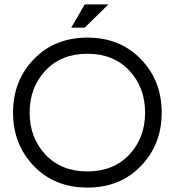

<svg xmlns="http://www.w3.org/2000/svg" viewBox="-20 -840 790 868"><path d="M133 -572.5Q227 -670 375 -670Q523 -670 617 -572.5Q711 -475 711 -331Q711 -187 617 -89.5Q523 8 375 8Q227 8 133 -89.5Q39 -187 39 -331Q39 -475 133 -572.5ZM185.5 -141Q257 -65 375 -65Q493 -65 564.5 -141Q636 -217 636 -331Q636 -445 564.5 -521Q493 -597 375 -597Q257 -597 185.5 -521Q114 -445 114 -331Q114 -217 185.5 -141ZM302 -715 363 -820H470L363 -715Z"/></svg>

Font: Questrial
Style: Regular
Weight: 400
Designer: Joe Prince
Foundry: Joe Prince
Version: Version 1.002